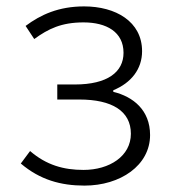

<svg xmlns="http://www.w3.org/2000/svg" viewBox="-20 -567 535 600"><path d="M244 13C356 13 449 -50 449 -145C449 -223 396 -265 334 -280V-285C390 -308 424 -351 424 -407C424 -500 341 -547 243 -547C163 -547 107 -521 60 -486L87 -445C131 -477 172 -497 241 -497C313 -497 366 -467 366 -402C366 -342 316 -303 214 -303H159V-256H228C330 -256 389 -220 389 -149C389 -79 322 -36 241 -36C179 -36 125 -51 74 -95L45 -56C105 -5 170 13 244 13Z"/></svg>

Font: Noto Sans KR Light
Style: Regular
Weight: 300
Designer: Ryoko NISHIZUKA 西塚涼子 (kana, bopomofo & ideographs); Paul D. Hunt (Latin, Greek & Cyrillic); Sandoll Communications 산돌커뮤니
Foundry: Adobe
Version: Version 2.004;hotconv 1.0.118;makeotfexe 2.5.65603